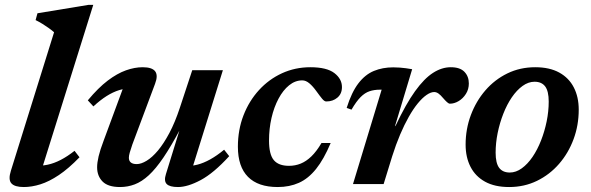

<svg xmlns="http://www.w3.org/2000/svg" viewBox="-20 -742 2384 774"><path d="M198 -612Q189 -620 177 -628.5Q165 -637 151.5 -645.5Q138 -654 123.5 -661L131 -688.5L337.5 -722.5H356L142 -39L119.5 -75Q146 -72.5 172 -78Q198 -83.5 225 -97.5Q252 -111.5 280.5 -134L300.5 -108Q256.5 -62.5 217.2 -36.2Q178 -10 143 1Q108 12 76 12Q39 12 25.8 -3Q12.5 -18 24 -54Z M649 -40.5 706.5 -226.5 707 -222.5Q670 -153 639 -107.2Q608 -61.5 579.8 -35.5Q551.5 -9.5 523.2 1.2Q495 12 464 12Q415.5 12 393.5 -10.2Q371.5 -32.5 371.5 -67.5Q371.5 -86 377.5 -111.8Q383.5 -137.5 398 -175.5L488.5 -420.5L511.5 -386Q486 -386.5 460.8 -378.8Q435.5 -371 409.8 -354.8Q384 -338.5 356.5 -313L334 -337.5Q376 -388 414.2 -417Q452.5 -446 487.8 -458.5Q523 -471 555 -471Q593 -471 605.5 -454.5Q618 -438 605 -404L513.5 -159.5Q506.5 -139 503 -126.8Q499.5 -114.5 499.5 -106Q499.5 -93.5 507.5 -87Q515.5 -80.5 531 -80.5Q549 -80.5 571.2 -94Q593.5 -107.5 616.8 -135.2Q640 -163 662.8 -205.8Q685.5 -248.5 705 -307.5L755 -459H878.5L747 -37.5L727.5 -73Q751 -72 775.8 -78.2Q800.5 -84.5 827.5 -99.5Q854.5 -114.5 883.5 -138.5L904 -112.5Q841.5 -44 789 -16Q736.5 12 697.5 12Q664 12 652 -0.2Q640 -12.5 649 -40.5Z M1198.5 -418Q1170 -418 1145.5 -398.2Q1121 -378.5 1102.8 -344.2Q1084.5 -310 1074.5 -266.5Q1064.5 -223 1064.5 -175.5Q1064.5 -119.5 1083.8 -96.5Q1103 -73.5 1145 -73.5Q1170 -73.5 1192.2 -82.5Q1214.5 -91.5 1235.2 -111.5Q1256 -131.5 1276 -165.5H1313Q1285.5 -100 1254.2 -61Q1223 -22 1185 -5Q1147 12 1099.5 12Q1020.5 12 979.8 -29Q939 -70 939 -150.5Q939 -218.5 961.5 -276.8Q984 -335 1024 -378.8Q1064 -422.5 1117 -446.8Q1170 -471 1231 -471Q1297 -471 1327.8 -447.5Q1358.5 -424 1358.5 -391Q1358.5 -364 1340.2 -348.5Q1322 -333 1295.5 -333Q1288 -332.5 1278.5 -344Q1269 -355.5 1255 -375Q1241 -394.5 1227 -406.2Q1213 -418 1198.5 -418Z M1518.5 -380.5Q1517 -380.5 1515.2 -380.5Q1513.5 -380.5 1512 -380.5Q1488.5 -380.5 1469.8 -374.2Q1451 -368 1433.8 -350.8Q1416.5 -333.5 1397 -300L1377.5 -307Q1397.5 -370.5 1424.8 -406Q1452 -441.5 1487.2 -456Q1522.5 -470.5 1565 -470.5Q1580 -470.5 1592 -469.5Q1604 -468.5 1616 -467Q1628 -465.5 1641.5 -463L1572 -232.5L1575.5 -236.5Q1616 -322.5 1653 -374Q1690 -425.5 1725.5 -448.2Q1761 -471 1797 -471Q1834.5 -471 1852.2 -452.5Q1870 -434 1870 -405.5Q1870 -382 1858.2 -363.5Q1846.5 -345 1829 -334.5Q1811.5 -324 1793.5 -324Q1789 -324 1782 -330.2Q1775 -336.5 1765.5 -347.5Q1756.5 -358.5 1747.8 -364.8Q1739 -371 1730.5 -371Q1716.5 -371 1699.5 -359.2Q1682.5 -347.5 1664.2 -325.2Q1646 -303 1628 -271.2Q1610 -239.5 1593 -199.5Q1576 -159.5 1561 -112L1526.5 0H1403Z M2137.5 -471Q2195.5 -471 2234.5 -449.5Q2273.5 -428 2293.2 -389.5Q2313 -351 2313 -300Q2313 -237 2292.2 -181Q2271.5 -125 2233.8 -81.5Q2196 -38 2144.8 -13Q2093.5 12 2032.5 12Q1974.5 12 1935.5 -9.5Q1896.5 -31 1876.8 -69.5Q1857 -108 1857 -159Q1857 -221.5 1878 -277.8Q1899 -334 1936.5 -377.5Q1974 -421 2025.2 -446Q2076.5 -471 2137.5 -471ZM2035 -46.5Q2060 -46.5 2083.5 -63.5Q2107 -80.5 2126.8 -109.5Q2146.5 -138.5 2161 -175.5Q2175.5 -212.5 2183.8 -253Q2192 -293.5 2192 -332.5Q2192 -374.5 2177.8 -393.5Q2163.5 -412.5 2135 -412.5Q2110 -412.5 2086.5 -395.5Q2063 -378.5 2043.2 -349.5Q2023.5 -320.5 2009 -283.5Q1994.5 -246.5 1986.2 -206Q1978 -165.5 1978 -126.5Q1978 -84.5 1992.2 -65.5Q2006.5 -46.5 2035 -46.5Z"/></svg>

Font: Newsreader SemiBold
Style: Italic
Weight: 600
Italic angle: -17°
Designer: Hugues Gentile
Foundry: Production Type
Version: Version 1.003